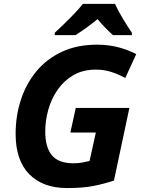

<svg xmlns="http://www.w3.org/2000/svg" viewBox="-20 -954 730 984"><path d="M324.2 9.8Q199.7 9.8 129.9 -61.3Q60.1 -132.3 60.1 -268.1Q60.1 -359.4 86.7 -441.7Q113.3 -523.9 166 -587.9Q218.8 -651.9 296.9 -688.5Q375 -725.1 478 -725.1Q584.5 -725.1 678.2 -676.8L622.1 -554.2Q586.4 -573.7 550 -585.4Q513.7 -597.2 471.2 -597.2Q405.3 -597.2 356.7 -569.1Q308.1 -541 275.9 -494.9Q243.7 -448.7 227.8 -392.6Q211.9 -336.4 211.9 -279.8Q211.9 -200.2 245.6 -158.7Q279.3 -117.2 356 -117.2Q380.9 -117.2 399.4 -120.6Q418 -124 439 -128.9L471.2 -274.9H340.8L368.2 -400.9H643.1L564 -28.8Q515.1 -12.2 460.4 -1.2Q405.8 9.8 324.2 9.8ZM260.7 -773.9V-786.1Q280.8 -804.7 307.9 -830.8Q335 -856.9 361.3 -884.5Q387.7 -912.1 404.8 -934.1H569.8Q585 -898.9 610.4 -857.2Q635.7 -815.4 655.8 -786.1V-773.9H559.1Q542 -789.1 519.5 -812Q497.1 -835 480 -856Q450.7 -832 423.3 -812.3Q396 -792.5 367.2 -773.9Z"/></svg>

Font: Open Sans
Style: Bold Italic
Weight: 700
Italic angle: -12°
Designer: Monotype Design Team
Foundry: Monotype Imaging Inc.
Version: Version 3.003; ttfautohint (v1.8.4)